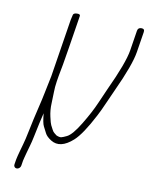

<svg xmlns="http://www.w3.org/2000/svg" viewBox="-75 -554 586 745"><g transform="rotate(10 218.0 -181.5)"><path d="M160.3 -362 180.6 -490C181.5 -495.3 177.3 -497.8 168.3 -497.5C159.2 -497.2 154.2 -494.5 153 -489.5C151.9 -484.5 150.3 -477.7 148.3 -469L112.2 -241C105.2 -208.1 100.4 -184.6 97.7 -170.7C95.1 -156.8 90.3 -135.6 83.4 -107.1C76.5 -78.6 70.1 -50 64.3 -21.2C58.4 7.6 53.8 27.7 50.3 39C46.9 50.3 44.2 59.8 42.3 67.5C40.4 75.2 38.8 81.3 37.4 86C36 90.7 34.8 95.7 34 101L30.8 121C30.2 125 31 128.3 33.2 131C35.5 133.7 38.4 135 42.1 135C45.8 135 49.2 133.7 52.2 131C55.3 128.3 57.2 125 57.8 121L61 101C61.5 97.7 62.5 93.5 64 88.5C65.4 83.5 67.1 77.3 68.9 70C70.7 62.7 73.4 53.2 76.9 41.5C80.4 29.8 83.7 16.3 86.8 1C95.2 -40.3 102.2 -71.9 107.9 -94C110.2 -68.7 113.5 -52 117.7 -44C122 -36 126.2 -27.8 130.3 -19.4C134.5 -10.9 142.8 -2.8 155.2 5C180.9 21.1 210.1 14.5 242.9 -15C263 -33.1 287.1 -69 314.9 -122.5C323.1 -138.2 331.1 -155.2 339 -173.5C346.9 -191.8 355.4 -210.8 364.5 -230.5C397.9 -302.6 417.4 -356.1 422.9 -391L435.8 -472C437.1 -480.7 433.3 -485 424.3 -485C415.3 -485 410.1 -480.7 408.8 -472L396.2 -392.5C390.9 -359 370.5 -304.3 335.2 -228.5C329.1 -215.5 320.6 -196.2 309.7 -170.5C298.7 -144.9 283.2 -115.5 263.2 -82.5C243.2 -49.4 226.3 -29.6 212.6 -22.9C203.2 -18.3 196.2 -15.4 191.4 -14.3C186.7 -13.2 180.2 -14.4 171.9 -18C168.9 -20.7 165.8 -23.2 162.5 -25.5C159.2 -27.8 156.1 -32 153 -38C150 -44 147.3 -49.2 145 -53.5C142.7 -57.8 139.6 -68.5 135.9 -85.5C132.1 -102.5 130.6 -119.6 131.5 -137C132.4 -154.3 132.8 -169.5 132.9 -182.5C133 -195.5 134.2 -209.3 136.5 -224L140 -246C145.1 -270 151.9 -308.7 160.3 -362Z"/></g></svg>

Font: Proton
Style: BdIt
Weight: 500
Version: Version 1.017